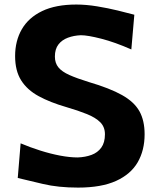

<svg xmlns="http://www.w3.org/2000/svg" viewBox="-20 -825 701 859"><path d="M329.2 14.3Q433.4 14.3 499.3 -15.6Q565.1 -45.5 596.1 -99.1Q627 -152.8 627 -224.2Q627 -285.4 603.9 -327.1Q580.7 -368.8 526.1 -399.6Q471.4 -430.4 376.6 -458.2Q323.8 -474.5 290.5 -489.4Q257.2 -504.2 241.4 -523.5Q225.6 -542.7 225.6 -571.8Q225.6 -605.6 241.4 -626Q257.2 -646.5 283.8 -656.3Q310.3 -666.2 342 -667.4Q372.4 -667.4 433.2 -651.8Q494.1 -636.2 567.6 -603.8L581 -759.1Q551.5 -767.2 507.2 -777.9Q463 -788.7 414 -796.7Q365.1 -804.7 321.6 -804.7Q229.2 -804.7 168.4 -775.4Q107.6 -746.1 77.6 -694.1Q47.6 -642.1 47.6 -573.9Q47.6 -508.6 74.6 -465.6Q101.7 -422.6 153.1 -394.7Q204.4 -366.8 276.3 -346Q330.2 -330.3 368.9 -314.6Q407.6 -299 428.6 -278Q449.5 -256.9 449.5 -224.2Q449.5 -187.2 433.2 -164.6Q416.9 -142.1 389.4 -132Q362 -121.9 327.9 -120.6Q292.4 -120.6 249 -128.8Q205.7 -137 160.2 -151.4Q114.7 -165.8 72.3 -183.7L59.4 -28.8Q104.6 -18 172.4 -1.9Q240.3 14.3 329.2 14.3Z"/></svg>

Font: Pinar-VF
Style: Regular
Weight: 300
Designer: Amin Abedi
Version: Version 3.0